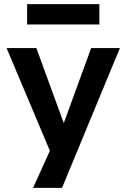

<svg xmlns="http://www.w3.org/2000/svg" viewBox="-20 -735 617 935"><path d="M141 180 246 -52V54L12 -501H157L290 -137H291L424 -501H564L282 180ZM112 -616V-715H464V-616Z"/></svg>

Font: Nunito Sans 7pt
Style: Bold
Weight: 700
Designer: Vernon Adams
Foundry: Vernon Adams
Version: Version 3.101;gftools[0.9.27]